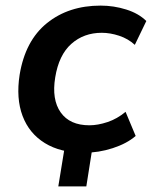

<svg xmlns="http://www.w3.org/2000/svg" viewBox="-20 -535 558 685"><path d="M188 130 218 -54H317L288 130ZM279 10Q196 10 140 -24.5Q84 -59 60.5 -121.5Q37 -184 50 -268Q70 -390 147.5 -452.5Q225 -515 339 -515Q386 -515 430.5 -501Q475 -487 502 -460L461 -375Q437 -397 405 -407.5Q373 -418 343 -418Q279 -418 234.5 -378.5Q190 -339 177 -259Q164 -180 196.5 -134Q229 -88 299 -88Q329 -88 363.5 -99.5Q398 -111 428 -136L464 -50Q433 -23 382.5 -6.5Q332 10 279 10Z"/></svg>

Font: Mulish ExtraLight
Style: Italic
Weight: 200
Italic angle: -9°
Designer: Vernon Adams
Foundry: Vernon Adams
Version: Version 3.603